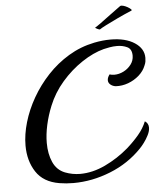

<svg xmlns="http://www.w3.org/2000/svg" viewBox="-60 -932 844 1014"><g transform="rotate(-5 362.0 -425.5)"><path d="M214 24Q130 10 91.5 -49Q53 -108 53 -189Q53 -248 72 -312.5Q91 -377 126.5 -439Q162 -501 212 -554.5Q262 -608 325 -646Q388 -684 462 -699Q507 -708 548 -708Q628 -708 676 -676.5Q724 -645 724 -596Q724 -586 722.5 -576.5Q721 -567 716 -556Q705 -527 679.5 -504.5Q654 -482 621.5 -470Q589 -458 555 -460Q539 -462 527.5 -471.5Q516 -481 516 -495Q516 -509 528 -525Q539 -521 553 -521Q578 -521 602 -533Q626 -545 642 -566Q658 -587 658 -613Q658 -648 634 -659.5Q610 -671 580 -671Q560 -671 540.5 -667.5Q521 -664 509 -661Q452 -646 392.5 -606.5Q333 -567 284 -510.5Q235 -454 208 -387Q188 -338 177 -288Q166 -238 166 -193Q166 -135 185.5 -91Q205 -47 248 -30Q287 -15 328 -15Q394 -15 461.5 -47Q529 -79 586 -128Q621 -159 649 -192Q677 -225 692 -262Q711 -250 711 -227Q711 -209 700.5 -188Q690 -167 676.5 -149Q663 -131 653 -121Q583 -48 485.5 -9Q388 30 288 30Q250 30 214 24ZM498 -766H497Q493 -766 483 -771Q473 -776 474 -778Q482 -782 506 -799.5Q530 -817 560 -839.5Q590 -862 614 -879Q619 -883 630.5 -880Q642 -877 653.5 -870.5Q665 -864 671 -858Q677 -852 671 -850Q635 -835 598 -817.5Q561 -800 533.5 -786Q506 -772 498 -766Z"/></g></svg>

Font: Playball
Style: Regular
Weight: 400
Designer: Robert E. Leuschke
Foundry: Robert E. Leuschke
Version: Version 1.010